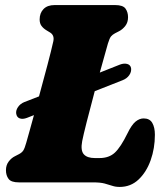

<svg xmlns="http://www.w3.org/2000/svg" viewBox="-20 -720 656 758"><path d="M44 -271Q42 -284 51 -297.2Q60 -310.5 76 -317L134 -339.5Q151.5 -403 167.2 -463Q183 -523 190.5 -557Q195.5 -580.5 178 -591.5L164 -600Q151.5 -607.5 144 -617.5Q136.5 -627.5 136.5 -643Q136.5 -668.5 151.8 -684.2Q167 -700 195.5 -700H434.5Q465.5 -700 475.5 -686Q485.5 -672 485.5 -652Q485.5 -631.5 474.8 -617.8Q464 -604 450.5 -597L434 -588.5Q424.5 -583.5 418.5 -576.5Q412.5 -569.5 406 -548Q398 -519.5 390 -490.8Q382 -462 374 -433.5L453.5 -465Q469.5 -471 482.2 -467.5Q495 -464 497.5 -451Q499.5 -436.5 490.2 -423.2Q481 -410 464.5 -403.5L354 -360Q335.5 -291 322 -237.5Q308.5 -184 304.5 -163Q297.5 -126 310.8 -111Q324 -96 354.5 -96H373Q410.5 -96 433.5 -117.5Q456.5 -139 483 -193Q499.5 -227 515 -239.8Q530.5 -252.5 547 -252.5Q571 -252.5 581.2 -234.8Q591.5 -217 591.5 -188Q591.5 -134.5 574.8 -87.5Q558 -40.5 527 -11.2Q496 18 452.5 18Q436 18 423 13.5Q410 9 393 4.5Q376 0 347.5 0H54.5Q24 0 13.8 -13.8Q3.5 -27.5 3.5 -48Q3.5 -68 14.2 -82.2Q25 -96.5 39.5 -103.5L55 -111.5Q66.5 -117.5 72 -126Q77.5 -134.5 83.5 -156Q89 -175.5 97 -204Q105 -232.5 114 -265.5L86 -254.5Q70 -248.5 58.2 -252.5Q46.5 -256.5 44 -271Z"/></svg>

Font: Fraunces 72pt SuperSoft Black
Style: Italic
Weight: 900
Italic angle: -16°
Version: Version 1.000;[b76b70a41]